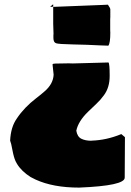

<svg xmlns="http://www.w3.org/2000/svg" viewBox="-20 -750 587 860"><path d="M220.2 -415.5 215.3 -461.9Q216.8 -463.4 218.8 -464.4H219.2Q223.1 -465.3 229 -465.3L287.6 -466.3L306.2 -465.8Q314.9 -465.8 416 -468.8L465.8 -470.2Q471.2 -465.3 471.2 -413.6V-409.2Q471.2 -357.9 445.3 -323.2Q430.2 -302.2 411.6 -284.9Q393.1 -267.6 374.5 -249.5Q330.6 -207 321.8 -164.6Q326.2 -137.7 344 -128.7Q361.8 -119.6 389.2 -119.6L391.1 -120.1Q457 -122.1 523.4 -149.4L539.6 -135.7V-128.4Q538.6 -12.2 538.6 45.9Q538.6 82 334.5 90.3Q217.8 90.3 139.2 54.2L117.2 43L117.7 43.5Q75.7 16.6 56.2 -16.1L49.8 -27.8Q41.5 -45.9 35.6 -78.1Q29.8 -110.4 25.4 -120.1Q28.3 -181.6 55.7 -219.7Q88.4 -269 142.6 -310.5Q162.1 -325.2 179.7 -340.8Q218.3 -374 220.2 -415.5ZM219.7 -598.6 218.3 -643.6V-719.2Q225.6 -719.2 429.2 -727.5L463.4 -729Q474.1 -713.9 474.1 -708V-673.8L473.6 -664.6V-614.7L474.1 -603.5Q474.1 -556.6 465.3 -545.4L423.8 -546.9Q370.6 -549.8 307.1 -551Q243.7 -552.2 231.4 -556.2Q219.2 -560.1 219.2 -580.1V-592.3ZM218.3 -730V-720.2L204.6 -719.2Q215.3 -730 218.3 -730Z"/></svg>

Font: Bowlby One
Style: Regular
Weight: 400
Designer: vernon adams
Foundry: vernon adams
Version: Version 1.001